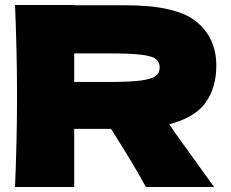

<svg xmlns="http://www.w3.org/2000/svg" viewBox="-20 -746 923 766"><path d="M655 -250Q667 -234 672 -225L834 0H562Q518 -82 423 -232H276V0H40Q48 -194 48 -363Q48 -532 40 -726H276V-725H481Q683 -725 763 -660Q843 -595 843 -484Q843 -397 800.5 -337Q758 -277 655 -250ZM276 -533V-419H411Q496 -419 539.5 -424.5Q583 -430 600 -442Q617 -454 617 -477Q617 -499 601 -511Q585 -523 541 -528Q497 -533 411 -533Z"/></svg>

Font: Mantou Sans
Style: Regular
Weight: 400
Designer: Mant0u / artakana
Foundry: Mant0u / artakana
Version: Version 1.001;October 22, 2023;FontCreator 14.0.0.2901 64-bi